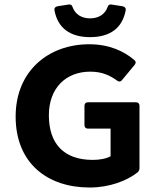

<svg xmlns="http://www.w3.org/2000/svg" viewBox="-20 -837 716 869"><path d="M226.6 -790C241.2 -711.9 294.9 -668.9 387.7 -668.9C480.5 -668.9 534.2 -711.9 548.8 -790C550.8 -799.8 544.9 -806.6 535.2 -808.6L485.4 -816.4C475.6 -818.4 469.7 -814.5 466.8 -804.7C455.1 -772.5 426.8 -753.9 387.7 -753.9C348.6 -753.9 320.3 -772.5 308.6 -804.7C305.7 -814.5 299.8 -818.4 290 -816.4L240.2 -808.6C230.5 -806.6 224.6 -800.8 226.6 -790ZM50.8 -309.6C50.8 -97.7 195.3 11.7 385.7 11.7C475.6 11.7 553.7 -18.6 602.5 -56.6C608.4 -62.5 611.3 -68.4 611.3 -76.2V-358.4C611.3 -368.2 605.5 -374 595.7 -374H377.9C368.2 -374 362.3 -368.2 362.3 -358.4V-270.5C362.3 -260.7 368.2 -254.9 377.9 -254.9H480.5V-129.9C462.9 -119.1 430.7 -113.3 400.4 -113.3C268.6 -113.3 201.2 -186.5 201.2 -315.4C201.2 -438.5 278.3 -512.7 388.7 -512.7C442.4 -512.7 478.5 -495.1 510.7 -471.7C518.6 -465.8 526.4 -466.8 532.2 -474.6L589.8 -543.9C595.7 -551.8 595.7 -559.6 587.9 -565.4C542 -604.5 475.6 -636.7 383.8 -636.7C200.2 -636.7 50.8 -516.6 50.8 -309.6Z"/></svg>

Font: Ed Sans Neue
Style: Bold
Weight: 700
Designer: Stephen Hutchings
Version: Version 1.004;PS 001.004;hotconv 1.0.88;makeotf.lib2.5.64775